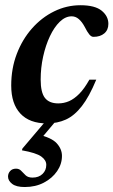

<svg xmlns="http://www.w3.org/2000/svg" viewBox="-20 -472 445 753"><path d="M77 261.5Q43.5 261.5 27.5 249Q11.5 236.5 11.5 220.5Q11.5 208 19.8 198.8Q28 189.5 43 189.5Q55.5 189.5 63.2 198Q71 206.5 80.5 215.5Q90 224.5 107.5 224.5Q132 224.5 146.8 210.2Q161.5 196 161.5 174.5Q161.5 156 141.8 141.8Q122 127.5 66 117.5L68 110.5L181.5 -23.5H221L111 107.5L127 55Q182 67.5 202.5 90Q223 112.5 223 139.5Q223 171.5 204 199.2Q185 227 152.2 244.2Q119.5 261.5 77 261.5ZM261 -408Q236.5 -408 214.5 -386.8Q192.5 -365.5 175.8 -330Q159 -294.5 149.2 -250.2Q139.5 -206 139.5 -160Q139.5 -109.5 156.2 -88Q173 -66.5 208.5 -66.5Q230.5 -66.5 250.8 -75.2Q271 -84 291 -104.2Q311 -124.5 330.5 -159.5H357.5Q330 -93 301 -55.8Q272 -18.5 238.5 -3.2Q205 12 164 12Q96 12 60 -26.5Q24 -65 24 -136.5Q24 -203.5 45.8 -260.5Q67.5 -317.5 105.5 -360.5Q143.5 -403.5 192.5 -427.5Q241.5 -451.5 295.5 -451.5Q352.5 -451.5 378.8 -430Q405 -408.5 405 -378.5Q405 -354.5 389 -341Q373 -327.5 347 -327.5Q338.5 -327 330.2 -337Q322 -347 312 -367Q301.5 -386.5 289 -397.2Q276.5 -408 261 -408Z"/></svg>

Font: Newsreader 24pt SemiBold
Style: Italic
Weight: 600
Italic angle: -17°
Designer: Hugues Gentile
Foundry: Production Type
Version: Version 1.003